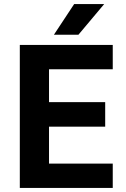

<svg xmlns="http://www.w3.org/2000/svg" viewBox="-20 -920 615 940"><path d="M77 -700H532V-581H220V-420H495V-300H220V-119H532V0H77ZM343 -900H490L364 -750H244Z"/></svg>

Font: 
Style: 㨦
Weight: 700
Designer: A.Korolkova, Vitaly Kuzmin
Foundry: ParaType Ltd
Version: Version 2.000